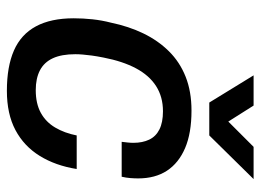

<svg xmlns="http://www.w3.org/2000/svg" viewBox="-122 -642 775 572"><g transform="rotate(90 266.0 -355.5)"><path d="M250 12Q178 12 130 -9Q82 -30 58 -74.5Q34 -119 34 -187Q34 -215 37 -243Q40 -271 47 -298Q58 -351 79 -394.5Q100 -438 132 -470.5Q164 -503 208 -520.5Q252 -538 309 -538Q376 -538 420.5 -519Q465 -500 488 -465Q511 -430 511 -379Q511 -368 510 -355.5Q509 -343 506 -330H402Q403 -339 404 -347.5Q405 -356 405 -365Q405 -392 395.5 -412Q386 -432 365 -442.5Q344 -453 311 -453Q268 -453 236 -432.5Q204 -412 183 -372.5Q162 -333 151 -276Q147 -256 145 -241Q143 -226 142 -214Q141 -202 141 -192Q141 -151 153 -125Q165 -99 189 -86.5Q213 -74 248 -74Q288 -74 315.5 -89Q343 -104 359.5 -132Q376 -160 383 -196H483Q473 -133 444 -86Q415 -39 367 -13.5Q319 12 250 12ZM513 -723 383 -591H285L204 -723H294L361 -617H311L417 -723Z"/></g></svg>

Font: Archivo SemiBold Medium
Style: Italic
Weight: 500
Italic angle: -10°
Version: Version 2.001